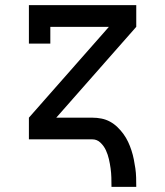

<svg xmlns="http://www.w3.org/2000/svg" viewBox="-20 -540 640 744"><path d="M412 184Q412 166 411.5 148Q411 130 408.5 112Q406 94 402 76.5Q398 59 390.5 42.5Q383 26 369.5 13Q356 0 338 0H92V-84L402 -436H175V-371H92V-520H508V-436L198 -84H338Q356 -84 373.5 -80.5Q391 -77 406.5 -68.5Q422 -60 435 -47.5Q448 -35 458.5 -20.5Q469 -6 476.5 10Q484 26 489.5 43Q495 60 498.5 77.5Q502 95 504.5 112.5Q507 130 507.5 148Q508 166 508 184Z"/></svg>

Font: Iosevka HT Medium Extended
Style: Regular
Weight: 500
Width: 7
Monospace: yes
Designer: Belleve Invis
Foundry: Belleve Invis
Version: Version 32.3.0; ttfautohint (v1.8.4)